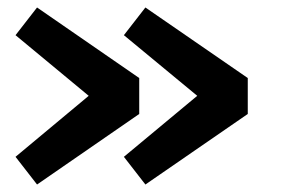

<svg xmlns="http://www.w3.org/2000/svg" viewBox="-20 -550 750 513"><path d="M642 -341.5V-245.5L368.5 -57L311 -131L507 -294L311 -456L368.5 -530ZM352 -341.5V-245.5L79 -57L21.5 -131L217 -294L21.5 -456L79 -530Z"/></svg>

Font: League Mono
Style: Bold
Weight: 700
Width: 6
Designer: Tyler Finck
Foundry: The League of Moveable Type / Tyler Finck
Version: Version 2.300;RELEASE